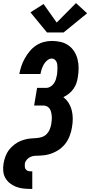

<svg xmlns="http://www.w3.org/2000/svg" viewBox="-32 -1008 584 1243"><path d="M272 -798 165 -928 250 -982 335 -862 460 -988 532 -922 380 -798ZM164 215Q139 215 115.5 212Q92 209 70.5 200.5Q49 192 31 177.5Q13 163 2 143Q-9 123 -11 99Q-13 75 -9 51Q-6 33 -0.5 15.5Q5 -2 14 -18.5Q23 -35 36 -49Q49 -63 64.5 -74.5Q80 -86 97 -93.5Q114 -101 131.5 -105.5Q149 -110 167 -111.5Q185 -113 202.5 -114Q220 -115 238 -120.5Q256 -126 269.5 -139.5Q283 -153 290 -170.5Q297 -188 300 -205Q302 -218 303 -231Q304 -244 303 -256.5Q302 -269 299 -281.5Q296 -294 289.5 -304Q283 -314 272 -319.5Q261 -325 248 -325H189L208 -439H266Q281 -439 294.5 -447Q308 -455 317 -468Q326 -481 330 -495.5Q334 -510 337 -524Q338 -535 339 -545.5Q340 -556 340 -566.5Q340 -577 339 -587.5Q338 -598 334 -607Q330 -616 322 -622.5Q314 -629 304 -629Q288 -629 274 -617.5Q260 -606 251.5 -591Q243 -576 238 -560.5Q233 -545 230 -529H93Q98 -555 106.5 -580.5Q115 -606 128.5 -630Q142 -654 160 -676Q178 -698 201.5 -713.5Q225 -729 251.5 -736Q278 -743 304 -743Q333 -743 361 -736.5Q389 -730 411.5 -714Q434 -698 448.5 -675Q463 -652 470 -624.5Q477 -597 477 -568Q477 -539 472 -509Q469 -489 462.5 -469.5Q456 -450 443.5 -432.5Q431 -415 414 -401.5Q397 -388 378 -379Q399 -363 412.5 -341Q426 -319 432.5 -293Q439 -267 439 -239.5Q439 -212 434 -184Q432 -170 428 -155.5Q424 -141 418.5 -127Q413 -113 405.5 -99.5Q398 -86 388 -74Q378 -62 366 -51.5Q354 -41 340.5 -33Q327 -25 313 -19Q299 -13 284.5 -9Q270 -5 255 -3Q240 -1 225.5 -0.5Q211 0 196.5 0.5Q182 1 168 6.5Q154 12 143 24Q132 36 129 50Q128 60 128.5 69.5Q129 79 133.5 86.5Q138 94 146.5 97.5Q155 101 164 101H177V215Z"/></svg>

Font: Iosevka SS04 Heavy
Style: Italic
Weight: 900
Italic angle: -9°
Monospace: yes
Designer: Belleve Invis
Foundry: Belleve Invis
Version: Version 19.0.0; ttfautohint (v1.8.4)